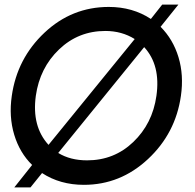

<svg xmlns="http://www.w3.org/2000/svg" viewBox="-20 -790 842 831"><path d="M675 -674Q729 -620 752.5 -542.5Q776 -465 763 -375Q740 -213 620.5 -101.5Q501 10 343 10Q240 10 162 -41L112 21H42L119 -76Q65 -129 41.5 -207Q18 -285 31 -375Q54 -537 172.5 -648.5Q291 -760 451 -760Q554 -760 633 -708L682 -770H752ZM135 -375Q117 -243 190 -163L563 -621Q507 -656 436 -656Q319 -656 235.5 -576Q152 -496 135 -375ZM357 -96Q474 -96 557 -175.5Q640 -255 657 -375Q676 -508 604 -586L232 -128Q284 -96 357 -96Z"/></svg>

Font: Oakes Grotesk Medium
Style: Italic
Weight: 500
Italic angle: -8°
Designer: Samuel Oakes
Foundry: Samuel Oakes
Version: Version 1.000;PS 001.000;hotconv 1.0.88;makeotf.lib2.5.64775